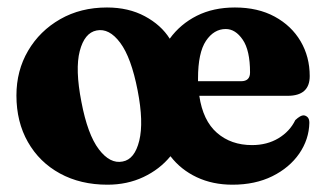

<svg xmlns="http://www.w3.org/2000/svg" viewBox="-20 -494 895 526"><path d="M273 -473.5Q332 -473.5 376.8 -449.5Q421.5 -425.5 445 -388Q474 -428 519.2 -450.8Q564.5 -473.5 623.5 -473.5Q686.5 -473.5 732.5 -448.5Q778.5 -423.5 803.5 -381Q828.5 -338.5 828.5 -285.5Q828.5 -231.5 768 -231.5H526Q536 -163.5 574.5 -130Q613 -96.5 670.5 -96.5Q711.5 -96.5 742.8 -115.2Q774 -134 789 -165Q803.5 -178.5 812 -178Q818 -177.5 822.8 -172.8Q827.5 -168 827.5 -157.5Q826.5 -112 799.8 -73.2Q773 -34.5 726 -11.2Q679 12 617 12Q562.5 12 519 -8.5Q475.5 -29 447 -66Q417.5 -30 373 -9Q328.5 12 274.5 12Q200.5 12 144.2 -18.8Q88 -49.5 56.5 -104.8Q25 -160 25 -232.5Q25 -300.5 57 -355Q89 -409.5 145 -441.5Q201 -473.5 273 -473.5ZM522.5 -279Q522.5 -275 522.5 -271.5H640.5Q665 -271.5 665 -295.5Q665 -356 645 -385.2Q625 -414.5 598.5 -414.5Q566 -414.5 544.2 -382Q522.5 -349.5 522.5 -279ZM316 -51.5Q349 -57.5 361.5 -108.5Q374 -159.5 357 -246.5Q339.5 -336.5 309.2 -377Q279 -417.5 244.5 -410.5Q211.5 -404 198.5 -354.2Q185.5 -304.5 203 -215Q220 -125.5 250.8 -85Q281.5 -44.5 316 -51.5Z"/></svg>

Font: Fraunces 72pt S050
Style: Bold
Weight: 700
Version: Version 1.000; ttfautohint (v1.8.3)